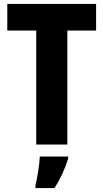

<svg xmlns="http://www.w3.org/2000/svg" viewBox="-20 -734 525 975"><path d="M322 0V-579H468V-714H17V-579H164V0ZM326 72V61H182C181 101 169 171 160 208V221H257C287 174 310 123 326 72Z"/></svg>

Font: Noto Sans Thai Looped Condensed ExtraBold
Style: Regular
Weight: 800
Width: 3
Designer: Sasikarn Vongin, Ben Mitchell
Foundry: The Fontpad Ltd
Version: Version 1.001